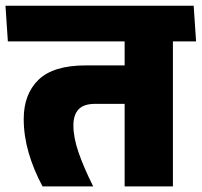

<svg xmlns="http://www.w3.org/2000/svg" viewBox="-44 -664 719 684"><path d="M572 -559.5H400V0H572ZM376 -516.5H654.5L646 -643.5H367.5ZM-16 -516.5H607L598.5 -643.5H-24.5ZM107.5 0H288Q254.5 -67 236 -120.5Q217.5 -174 217.5 -217Q217.5 -255 236 -274.5Q254.5 -294 295 -294H468.5V-431H261.5Q146 -431 93.2 -379.8Q40.5 -328.5 40.5 -240Q40.5 -180.5 58 -120Q75.5 -59.5 107.5 0Z"/></svg>

Font: Anek Devanagari Medium ExtraBold
Style: Regular
Weight: 800
Version: Version 1.003